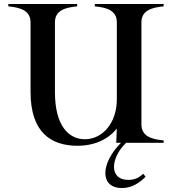

<svg xmlns="http://www.w3.org/2000/svg" viewBox="-20 -720 874 968"><path d="M805 -688V-700H458V-688C521 -682 569 -666 569 -607V-218C569 -102 498 -18 408 -18C326 -18 257 -86 257 -256V-607C257 -667 307 -682 369 -688V-700H22V-688C85 -682 134 -666 134 -607V-257C134 -50 239 15 372 15C452 15 524 -15 569 -72L566 0H590C486 104 482 228 595 228C648 228 686 199 714 171L702 156C687 170 666 187 627 187C527 187 538 74 616 0H805V-12C742 -18 693 -34 693 -93V-607C693 -666 742 -682 805 -688Z"/></svg>

Font: Sprat Medium
Style: Regular
Weight: 500
Designer: Ethan Nakache
Foundry: Collletttivo
Version: Version 2.000;Glyphs 3.2 (3217)